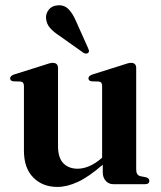

<svg xmlns="http://www.w3.org/2000/svg" viewBox="-20 -708 619 738"><path d="M72 -129V-377.5Q72 -393 59.5 -394.5L30.5 -395.5Q19 -397.5 19 -407Q19 -416 33.5 -421.5L149.5 -458Q172.5 -466.5 182.5 -466.5Q203 -466.5 203 -446V-146Q203 -102 223.2 -80.8Q243.5 -59.5 278.5 -59.5Q300 -59.5 323.5 -69.5Q347 -79.5 371 -100.5L372.5 -101.5V-377.5Q372.5 -393 360.5 -394.5L331.5 -395.5Q320 -397.5 320 -407Q320 -416 334.5 -421.5L450.5 -458Q473.5 -466.5 484 -466.5Q503.5 -466.5 503.5 -446V-56.5Q503.5 -35 519 -31L541.5 -26.5Q554 -22.5 554 -13Q554 0 537 0H416Q398 0 386.5 -12.8Q375 -25.5 375 -46V-75Q321 -28 279.2 -8.8Q237.5 10.5 200.5 10.5Q143.5 10.5 107.8 -25.8Q72 -62 72 -129ZM272.5 -626 319 -522Q321 -517.5 322 -513.2Q323 -509 319.5 -505.5Q312.5 -499 301.5 -504.5L208.5 -570.5Q186 -585 172.2 -600.8Q158.5 -616.5 157 -638Q155.5 -655 167.2 -670.5Q179 -686 202.5 -687.5Q226.5 -689.5 243 -673Q259.5 -656.5 272.5 -626Z"/></svg>

Font: Fraunces 72pt S000 SemiBold
Style: Regular
Weight: 600
Version: Version 1.000; ttfautohint (v1.8.3)